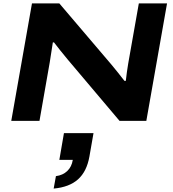

<svg xmlns="http://www.w3.org/2000/svg" viewBox="-20 -707 1014 1123"><path d="M45.9 0 167 -687H327.1L631.8 -329.1Q670.4 -282.7 708 -233.9H715.8Q721.7 -287.1 730 -335.9L792 -687H957L835.9 0H679.2L376 -358.9Q328.1 -416.5 295.9 -459H289.1Q277.8 -382.3 271 -342.8L210.9 0ZM293.9 396 307.1 323.2Q347.7 317.9 373.5 293.2Q399.4 268.6 405.8 228H327.1L354 71.8H526.9L502.9 209Q487.3 296.4 436.3 342Q385.3 387.7 293.9 396Z"/></svg>

Font: Archivo Expanded
Style: Bold Italic
Weight: 700
Width: 7
Italic angle: -10°
Designer: Hector Gatti
Foundry: Omnibus-Type
Version: Version 2.001